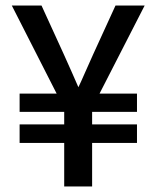

<svg xmlns="http://www.w3.org/2000/svg" viewBox="-20 -668 568 698"><path d="M505.9 -647.9 341.8 -327.6H478V-261.2H314.9V-215.8H478V-148.4H314.9V9.8H213.4V-148.4H51.3V-215.8H213.4V-261.2H51.3V-327.6H186L22.9 -647.9H130.9L211.9 -470.7Q227.1 -438 241.5 -404.5Q255.9 -371.1 269 -341.8H260.7Q274.9 -371.1 289.3 -404.5Q303.7 -438 318.8 -470.7L399.9 -647.9Z"/></svg>

Font: Kawthoolei
Style: Bold
Weight: 700
Designer: Moe Zed
Foundry: Moe Zed
Version: Version 1.000;July 10, 2024;FontCreator 14.0.0.2901 32-bit